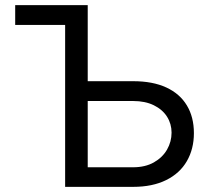

<svg xmlns="http://www.w3.org/2000/svg" viewBox="-20 -727 817 747"><path d="M39.1 -707H250V-629.9H39.1ZM734.4 -209Q734.4 -147.5 707 -100.1Q679.7 -52.7 626.5 -26.4Q573.2 0 498 0H233.4V-707H321.3V-76.2H498Q544.9 -76.2 578.6 -95.2Q612.3 -114.3 629.9 -145Q647.5 -175.8 647.5 -210.9Q647.5 -245.1 629.9 -272.9Q612.3 -300.8 578.6 -317.4Q544.9 -334 498 -334H297.9V-411.1H498Q574.2 -411.1 627 -386.7Q679.7 -362.3 707 -316.9Q734.4 -271.5 734.4 -209Z"/></svg>

Font: Pretendard JP Variable
Style: Regular
Weight: 400
Designer: Base glyphs from Inter by Rasmus Andersson; Hangul glyphs from Noto Sans CJK(Source Han Sans) by Jang Soo-young and Kang
Foundry: Kil Hyung-jin
Version: Version 1.307;Glyphs 3.2 (3192)